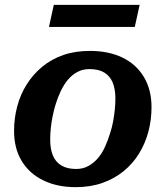

<svg xmlns="http://www.w3.org/2000/svg" viewBox="-20 -759 683 792"><path d="M434 -209Q442 -233 446.5 -257.5Q451 -282 453.5 -306Q456 -330 456 -353Q456 -391 445 -418Q434 -445 410.5 -459.5Q387 -474 349 -474Q321 -474 299 -462Q277 -450 260.5 -430.5Q244 -411 231 -384Q218 -357 209 -327Q202 -304 197 -279Q192 -254 189.5 -230Q187 -206 187 -183Q187 -145 198 -118Q209 -91 233 -76.5Q257 -62 294 -62Q322 -62 344 -74Q366 -86 383 -105.5Q400 -125 412.5 -152Q425 -179 434 -209ZM38 -219Q38 -271 51 -320Q64 -369 90 -410.5Q116 -452 154 -483.5Q192 -515 241 -532Q290 -549 351 -549Q428 -549 485 -521.5Q542 -494 573.5 -441.5Q605 -389 605 -317Q605 -264 592 -215.5Q579 -167 553.5 -125.5Q528 -84 490 -53Q452 -22 402.5 -4.5Q353 13 292 13Q216 13 158.5 -15Q101 -43 69.5 -95Q38 -147 38 -219ZM202 -739H556L536 -648H182Z"/></svg>

Font: Roboto Serif 20pt SemiBold
Style: Italic
Weight: 600
Italic angle: -10°
Version: Version 1.007